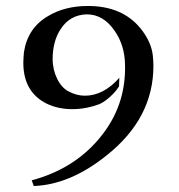

<svg xmlns="http://www.w3.org/2000/svg" viewBox="-20 -614 600 642"><path d="M491 -428C488 -457 475 -488 450 -519C409 -569 351 -594 274 -594C223 -594 179 -583 142 -561C95 -534 68 -493 60 -439C59 -427 58 -415 58 -404C58 -339 84 -293 137 -267C162 -255 191 -249 222 -249C253 -249 283 -255 313 -266C328 -273 344 -285 360 -302C366 -308 372 -316 378 -325L379 -354C344 -314 305 -294 264 -294C245 -294 227 -299 210 -308C179 -323 156 -369 156 -416C156 -456 165 -490 183 -517C204 -549 233 -565 270 -566C308 -566 339 -547 364 -510C386 -478 397 -441 398 -400C401 -305 372 -222 311 -150C254 -82 179 -36 86 -11L93 8C174 5 255 -29 336 -94C441 -177 493 -277 493 -394C493 -405 492 -417 491 -428Z"/></svg>

Font: GFS Nicefore
Style: Regular
Weight: 400
Designer: George Matthiopoulos
Foundry: George Matthiopoulos
Version: Version 1.0